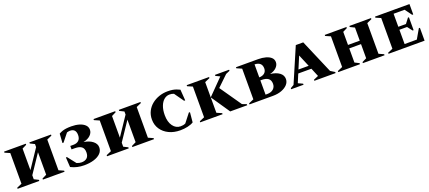

<svg xmlns="http://www.w3.org/2000/svg" viewBox="62 -1639 6075 2717"><g transform="rotate(-20 3099.5 -280.5)"><path d="M30 0V-16L106 -49V-511L30 -544V-560H357V-544L291 -511V-186L478 -465V-511L411 -544V-560H737V-544L663 -511V-49L737 -16V0H411V-16L478 -49V-388L291 -109V-49L357 -16V0Z M1046 -571Q1110 -571 1162.5 -555.5Q1215 -540 1246.5 -510Q1278 -480 1278 -437Q1278 -391 1240 -354Q1202 -317 1133 -303Q1218 -290 1267.5 -250Q1317 -210 1317 -158Q1317 -104 1279.5 -66.5Q1242 -29 1177.5 -9.5Q1113 10 1033 10Q979 10 929.5 -1Q880 -12 833 -36L824 -183H840L938 -58Q957 -50 975.5 -46Q994 -42 1010 -42Q1062 -42 1092 -69Q1122 -96 1122 -152Q1122 -212 1088 -237.5Q1054 -263 986 -263H938V-315H985Q1037 -315 1066 -342.5Q1095 -370 1095 -423Q1095 -519 1006 -519Q995 -519 983 -516.5Q971 -514 960 -511L864 -391H848L857 -530Q882 -544 907.5 -553Q933 -562 966 -566.5Q999 -571 1046 -571Z M1377 0V-16L1453 -49V-511L1377 -544V-560H1704V-544L1638 -511V-186L1825 -465V-511L1758 -544V-560H2084V-544L2010 -511V-49L2084 -16V0H1758V-16L1825 -49V-388L1638 -109V-49L1704 -16V0Z M2479 10Q2383 10 2309 -26Q2235 -62 2193 -125Q2151 -188 2151 -270Q2151 -339 2179.5 -395Q2208 -451 2256.5 -490Q2305 -529 2366.5 -550Q2428 -571 2493 -571Q2540 -571 2571 -565.5Q2602 -560 2626 -551Q2650 -542 2675 -530L2687 -365H2670L2570 -506Q2556 -513 2541.5 -516Q2527 -519 2505 -519Q2460 -519 2423 -488.5Q2386 -458 2364.5 -401Q2343 -344 2343 -267Q2343 -164 2387.5 -103Q2432 -42 2501 -42Q2521 -42 2539 -45Q2557 -48 2576 -57L2676 -185H2693L2679 -36Q2645 -14 2591 -2Q2537 10 2479 10Z M2780 0V-16L2856 -49V-511L2780 -544V-560H3117V-544L3041 -511V-49L3117 -16V0ZM3232 0 3041 -281 3270 -514 3206 -544V-560H3419V-544L3359 -518L3199 -364L3423 -41L3488 -16V0Z M3522 0V-16L3598 -49V-511L3522 -544V-560H3855Q3918 -560 3968.5 -546Q4019 -532 4048.5 -504.5Q4078 -477 4078 -435Q4078 -392 4042.5 -356Q4007 -320 3943 -305Q4031 -294 4080.5 -257Q4130 -220 4130 -163Q4130 -116 4097 -79.5Q4064 -43 4006.5 -21.5Q3949 0 3876 0ZM3893 -408Q3893 -504 3783 -508V-312Q3834 -313 3863.5 -338.5Q3893 -364 3893 -408ZM3803 -267H3783V-52H3808Q3867 -52 3901 -82Q3935 -112 3935 -161Q3935 -216 3901 -241.5Q3867 -267 3803 -267Z M4150 0V-16L4202 -46L4425 -565H4537L4755 -56L4819 -16V0H4499V-16L4571 -47L4518 -175H4320L4267 -48L4336 -16V0ZM4342 -227H4496L4419 -410Z M4859 0V-16L4935 -49V-511L4859 -544V-560H5186V-544L5120 -511V-314H5297V-511L5230 -544V-560H5556V-544L5482 -511V-49L5556 -16V0H5230V-16L5297 -49V-262H5120V-49L5186 -16V0Z M5616 0V-16L5692 -49V-511L5616 -544V-560H6135V-404H6119L6043 -508H5877V-312H5992L6049 -387H6064V-193H6049L5992 -267H5877V-52H6061L6143 -194H6159V0Z"/></g></svg>

Font: Spectral SC ExtraBold
Style: Regular
Weight: 800
Designer: Jean-Baptiste Levee
Foundry: Production Type
Version: Version 2.001